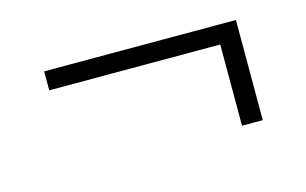

<svg xmlns="http://www.w3.org/2000/svg" viewBox="-44 -465 656 411"><g transform="rotate(-15 284.5 -260.0)"><path d="M497 -149V-371H72V-329H451V-149Z"/></g></svg>

Font: Montserrat Custom ExtraLight
Style: Regular
Weight: 300
Designer: Julieta Ulanovsky
Foundry: Julieta Ulanovsky
Version: Version 7.200